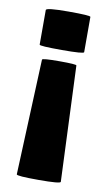

<svg xmlns="http://www.w3.org/2000/svg" viewBox="-82 -546 451 787"><g transform="rotate(10 143.5 -152.5)"><path d="M45 191 65 -290Q65 -296 137 -296Q208 -296 208 -291L228 190Q228 198 137 198Q45 198 45 191ZM230 -497V-350Q230 -343 138 -343Q45 -343 45 -349V-493Q45 -503 138 -503Q230 -503 230 -497Z"/></g></svg>

Font: FC Lilita One
Style: Regular
Weight: 400
Designer: Juan Montoreano
Foundry: Juan Montoreano
Version: Version 1.002